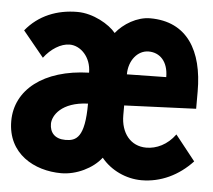

<svg xmlns="http://www.w3.org/2000/svg" viewBox="-42 -525 649 584"><g transform="rotate(5 282.5 -233.5)"><path d="M165 13C211 13 261 -11 287 -45C316 -9 363 13 410 13C469 13 523 -13 565 -58L504 -135C480 -102 447 -87 416 -87C368 -87 338 -125 338 -179V-209L557 -218V-271C557 -395 507 -480 394 -480C354 -480 313 -455 290 -426C270 -451 220 -480 172 -480C110 -480 54 -458 15 -410L79 -332C100 -360 130 -379 157 -379C190 -379 223 -347 223 -299C84 -295 0 -227 0 -132C0 -32 83 13 165 13ZM338 -304C338 -347 365 -379 398 -379C432 -379 458 -354 458 -306ZM169 -89C136 -89 121 -108 121 -134C121 -159 147 -202 228 -205C228 -101 202 -89 169 -89Z"/></g></svg>

Font: Inconsolata SemiExpanded Black
Style: Regular
Weight: 900
Width: 6
Monospace: yes
Designer: Raph Levien, Cyreal, Brenton Simpson
Foundry: Raph Levien, Cyreal, Google
Version: Version 3.100